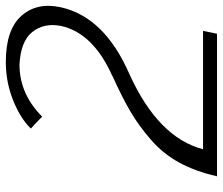

<svg xmlns="http://www.w3.org/2000/svg" viewBox="-73 -693 766 660"><g transform="rotate(-90 310.0 -363.0)"><path d="M127 -48H534L524 0H34Q51 -75 81.5 -130.5Q112 -186 160 -227.5Q208 -269 255.5 -297Q303 -325 380 -360H379Q527 -426 551 -537Q562 -595 530 -635Q498 -675 418 -679Q317 -679 239 -601Q213 -627 198 -640Q233 -676 295.5 -701Q358 -726 427 -726Q538 -726 585.5 -672.5Q633 -619 615 -537Q582 -387 385 -301Q167 -202 127 -48Z"/></g></svg>

Font: Afta sans
Style: Italic
Weight: 400
Italic angle: -12°
Designer: par.qink
Foundry: Oriol Esparraguera Font
Version: Version 1.000